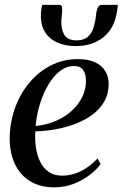

<svg xmlns="http://www.w3.org/2000/svg" viewBox="-20 -774 513 804"><path d="M401.5 -87Q386 -65.5 357.5 -43Q329 -20.5 290.5 -5Q252 10.5 206.5 10.5Q159.5 10.5 124.5 -5.5Q89.5 -21.5 66.5 -49.2Q43.5 -77 32 -113.8Q20.5 -150.5 20.5 -192.5Q21 -259.5 42.2 -319.8Q63.5 -380 102 -426.5Q140.5 -473 192.5 -499.8Q244.5 -526.5 306.5 -526.5Q349.5 -526.5 378 -513.2Q406.5 -500 420.8 -476.5Q435 -453 435 -422Q435 -381.5 417.2 -350Q399.5 -318.5 368.8 -295.2Q338 -272 298.5 -256.5Q259 -241 215.2 -233Q171.5 -225 128 -224Q125.5 -189 130.5 -155.8Q135.5 -122.5 148.5 -96.2Q161.5 -70 184 -54.2Q206.5 -38.5 239 -38.5Q268.5 -38.5 295 -47.5Q321.5 -56.5 345 -72.8Q368.5 -89 388.5 -110.5ZM290.5 -497.5Q258.5 -497.5 231.2 -476.5Q204 -455.5 182.8 -420Q161.5 -384.5 147.5 -339.5Q133.5 -294.5 129 -246.5Q166.5 -250 198.8 -261.8Q231 -273.5 257 -291.5Q283 -309.5 301.5 -332.2Q320 -355 330 -381.2Q340 -407.5 340 -436Q339.5 -466 327.5 -481.8Q315.5 -497.5 290.5 -497.5ZM228.5 -753.5Q238 -753.5 239.5 -744.8Q241 -736 240 -723Q239.5 -716 238.5 -706.2Q237.5 -696.5 237 -689.5Q235 -654 248.5 -629.5Q262 -605 300.5 -605Q331 -605 347.5 -619.5Q364 -634 371.8 -658.8Q379.5 -683.5 382.5 -714Q384 -729.5 389.2 -741.5Q394.5 -753.5 405.5 -753.5H473Q473 -749 472.5 -743Q472 -737 469.5 -723.5Q458.5 -654 412.2 -617.5Q366 -581 297.5 -581Q253 -581 218.8 -596.5Q184.5 -612 166.5 -643Q148.5 -674 151.5 -721.5Q152 -729.5 153.2 -737.5Q154.5 -745.5 157 -753.5Z"/></svg>

Font: Merriweather 120pt
Style: Italic
Weight: 400
Italic angle: -7.8°
Version: Version 2.101